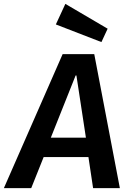

<svg xmlns="http://www.w3.org/2000/svg" viewBox="-63 -970 666 990"><path d="M393 -160H162L98 0H-43L260 -691H423L555 0H417ZM199 -260H380L331 -581H327ZM460 -753 225 -844 274 -950 492 -822Z"/></svg>

Font: Xgbmvzvtohvqztyvzapvmeyoton
Style: Regular
Weight: 500
Italic angle: -8°
Designer: Carrois Corporate & Edenspiekermann
Foundry: Carrois Corporate GbR & Edenspiekermann AG
Version: Version 2.001